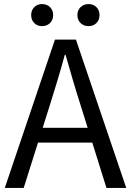

<svg xmlns="http://www.w3.org/2000/svg" viewBox="-20 -929 648 949"><path d="M3.6 0 251.7 -733.4H355.3L604 0H506.2L377.9 -410.4Q358 -472.5 340.1 -533.4Q322.3 -594.3 304.2 -658H300.2Q282.9 -593.9 264.6 -533.2Q246.2 -472.5 226.7 -410.4L97.1 0ZM133.1 -224.1V-297.4H471.2V-224.1ZM187.4 -799.8Q164.8 -799.8 149.5 -815Q134.1 -830.1 134.1 -854.6Q134.1 -878.6 149.5 -893.7Q164.8 -908.9 187.4 -908.9Q211.6 -908.9 227.2 -893.7Q242.7 -878.6 242.7 -854.6Q242.7 -830.1 227.2 -815Q211.6 -799.8 187.4 -799.8ZM417.6 -799.8Q394 -799.8 378.3 -815Q362.6 -830.1 362.6 -854.6Q362.6 -878.6 378.3 -893.7Q394 -908.9 417.6 -908.9Q441.2 -908.9 456.5 -893.7Q471.9 -878.6 471.9 -854.6Q471.9 -830.1 456.5 -815Q441.2 -799.8 417.6 -799.8Z"/></svg>

Font: Noto Sans JP
Style: Regular
Weight: 100
Designer: Ryoko NISHIZUKA 西塚涼子 (kana, bopomofo & ideographs); Paul D. Hunt (Latin, Greek & Cyrillic); Sandoll Communications 산돌커뮤니
Foundry: Adobe
Version: Version 2.004;hotconv 1.0.118;makeotfexe 2.5.65603